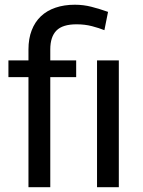

<svg xmlns="http://www.w3.org/2000/svg" viewBox="-20 -780 594 800"><path d="M98.6 0H189.5V-458.5H297.4V-528.3H189.5V-574.2C189.5 -609 198 -635.2 215.1 -652.6C232.2 -670 260.1 -678.7 298.8 -678.7C322.3 -678.7 343.8 -676.1 363.5 -670.9C383.2 -665.7 400.4 -660.2 415 -654.3L430.2 -730.5C406.4 -738.9 383.4 -746 361.1 -751.7C338.8 -757.4 315.8 -760.3 292 -760.3C262 -760.3 235.1 -756.2 211.2 -748C187.3 -739.9 167 -727.9 150.4 -712.2C133.8 -696.4 121 -676.9 112.1 -653.8C103.1 -630.7 98.6 -604.2 98.6 -574.2V-528.3H15.1V-458.5H98.6ZM475.1 0V-528.3H384.3V0Z"/></svg>

Font: Dirooz FD
Style: FD
Weight: 400
Foundry: DejaVu fonts team - Redesigned by Saber Rastikerdar
Version: Version 0.2.1